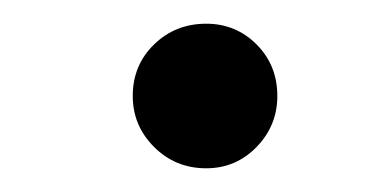

<svg xmlns="http://www.w3.org/2000/svg" viewBox="-20 -128 326 162"><path d="M154 14Q128 14 110 -4Q92 -22 92 -47Q92 -73 110 -90.5Q128 -108 154 -108Q179 -108 196.5 -90.5Q214 -73 214 -47Q214 -22 196.5 -4Q179 14 154 14Z"/></svg>

Font: Wittgenstein-Italic Regular
Style: Italic
Weight: 400
Italic angle: -11°
Designer: Jörg Drees
Foundry: Jörg Drees
Version: Version 1.000; ttfautohint (v1.8.4.7-5d5b)